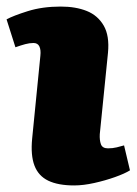

<svg xmlns="http://www.w3.org/2000/svg" viewBox="-23 -551 418 585"><path d="M100 -381Q102 -399 97 -409.5Q92 -420 79 -420Q67 -420 54 -416.5Q41 -413 24 -407L-3 -492Q17 -503 61.5 -517Q106 -531 162 -531Q208 -531 241.5 -517.5Q275 -504 293 -473Q311 -442 306 -390L281 -142Q280 -124 284.5 -111.5Q289 -99 306 -99Q320 -99 332.5 -102Q345 -105 355 -108L373 -32Q357 -22 327.5 -11.5Q298 -1 264.5 6.5Q231 14 203 14Q154 14 124 -0.5Q94 -15 82 -46.5Q70 -78 75 -129Z"/></svg>

Font: Literata Black
Style: Italic
Weight: 900
Italic angle: -2°
Designer: Latin by Veronika Burian and Jose Scaglione. Greek by Irene Vlachou. Cyrillic by Vera Evstafieva
Foundry: TypeTogether
Version: Version 3.002